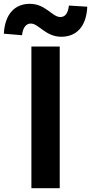

<svg xmlns="http://www.w3.org/2000/svg" viewBox="-73 -983 476 1003"><path d="M91 0H239V-740H91ZM247 -791C323 -791 378 -840 383 -948L287 -954C282 -911 266 -894 242 -894C200 -894 165 -963 83 -963C7 -963 -47 -913 -53 -807L42 -799C47 -842 65 -860 88 -860C129 -860 165 -791 247 -791Z"/></svg>

Font: Noto Sans Japanese Bold
Style: Bold
Weight: 700
Designer: Ryoko NISHIZUKA (kana & ideographs); Paul D. Hunt (Latin, Greek & Cyrillic); Wenlong ZHANG (bopomofo); Sandoll Communica
Foundry: Adobe Systems Incorporated
Version: Version 1.000;PS 1;hotconv 1.0.78;makeotf.lib2.5.61930